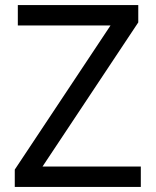

<svg xmlns="http://www.w3.org/2000/svg" viewBox="-20 -734 612 754"><path d="M533 0V-80H147L523 -646V-714H50V-634H414L38 -68V0Z"/></svg>

Font: Noto Sans Hebrew Droid Medium
Style: Regular
Weight: 500
Designer: Monotype Design Team
Foundry: Monotype Imaging Inc.
Version: Version 1.100